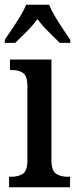

<svg xmlns="http://www.w3.org/2000/svg" viewBox="-20 -786 326 806"><path d="M18 0V-44H28Q57 -44 76 -56.5Q95 -69 95 -113V-424Q95 -467 77 -479.5Q59 -492 31 -492H22V-536H196V-116Q196 -70 215 -57Q234 -44 263 -44H274V0ZM0 -619Q13 -638 30.5 -664Q48 -690 64.5 -717Q81 -744 90 -766H186Q195 -744 211 -717Q227 -690 244.5 -664Q262 -638 275 -619V-606H231Q209 -628 183 -653.5Q157 -679 137 -706Q118 -679 92 -653.5Q66 -628 44 -606H0Z"/></svg>

Font: Noto Serif Tamil Condensed Medium
Style: Italic
Weight: 500
Width: 3
Italic angle: -12°
Designer: Indian Type Foundry, Tom Grace, and the Monotype Design Team
Foundry: Monotype Imaging Inc.
Version: Version 2.003; ttfautohint (v1.8.4.7-5d5b)